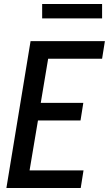

<svg xmlns="http://www.w3.org/2000/svg" viewBox="-20 -941 545 961"><path d="M12 0 133 -735H505L491 -647H221L184 -426H397L383 -338H170L128 -88H398L384 0ZM491 -849H191V-921H491Z"/></svg>

Font: Iosevka SS18 Semibold
Style: Italic
Weight: 600
Italic angle: -9°
Monospace: yes
Designer: Belleve Invis
Foundry: Belleve Invis
Version: Version 25.1.1; ttfautohint (v1.8.4)